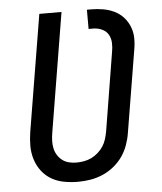

<svg xmlns="http://www.w3.org/2000/svg" viewBox="-53 -781 706 836"><g transform="rotate(-5 300.0 -363.5)"><path d="M255 8Q224 8 194 2.5Q164 -3 139 -17.5Q114 -32 96.5 -55Q79 -78 70 -106.5Q61 -135 61 -165.5Q61 -196 66 -227L150 -735H247L161 -214Q158 -196 157.5 -179Q157 -162 160.5 -146Q164 -130 172.5 -116.5Q181 -103 193.5 -93.5Q206 -84 222 -80Q238 -76 255 -76Q271 -76 288 -79Q305 -82 320.5 -89.5Q336 -97 349.5 -109Q363 -121 372.5 -135.5Q382 -150 387 -166.5Q392 -183 395 -199L451 -542Q455 -562 454 -582.5Q453 -603 443.5 -619Q434 -635 415.5 -643Q397 -651 377 -651H358V-735H377Q403 -735 429 -730.5Q455 -726 477.5 -715Q500 -704 516.5 -686Q533 -668 542.5 -644.5Q552 -621 552.5 -595Q553 -569 548 -542L489 -185Q485 -159 475.5 -132.5Q466 -106 450 -83Q434 -60 411 -41.5Q388 -23 362 -12Q336 -1 309 3.5Q282 8 255 8Z"/></g></svg>

Font: Iosevka Medium Extended
Style: Italic
Weight: 500
Width: 7
Italic angle: -9°
Monospace: yes
Designer: Belleve Invis
Foundry: Belleve Invis
Version: Version 32.5.0; ttfautohint (v1.8.4)